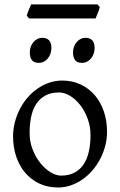

<svg xmlns="http://www.w3.org/2000/svg" viewBox="-20 -833 543 868"><path d="M389.2 -222.2Q389.2 -260.7 376.5 -295.7Q363.8 -330.6 343.3 -357.2Q322.8 -383.8 297.4 -399.4Q272 -415 247.1 -415Q210 -415 184.6 -400.9Q159.2 -386.7 143.3 -362.1Q127.4 -337.4 120.6 -303.7Q113.8 -270 113.8 -231Q113.8 -192.4 127.4 -157.5Q141.1 -122.6 162.1 -96.2Q183.1 -69.8 208.3 -54.4Q233.4 -39.1 255.9 -39.1Q290.5 -39.1 315.7 -52Q340.8 -64.9 357.2 -88.9Q373.5 -112.8 381.3 -146.5Q389.2 -180.2 389.2 -222.2ZM463.9 -236.8Q463.9 -204.6 455.6 -173.1Q447.3 -141.6 432.6 -113.8Q418 -85.9 397.5 -62.3Q377 -38.6 352.3 -21.5Q327.6 -4.4 299.8 5.1Q272 14.6 242.2 14.6Q195.8 14.6 158.4 -2.9Q121.1 -20.5 94.5 -51.3Q67.9 -82 53.5 -124.5Q39.1 -167 39.1 -216.8Q39.1 -249 47.1 -280.3Q55.2 -311.5 69.6 -339.6Q84 -367.7 104.2 -391.4Q124.5 -415 149.2 -432.1Q173.8 -449.2 202.1 -459Q230.5 -468.8 261.2 -468.8Q307.1 -468.8 344.5 -451.2Q381.8 -433.6 408.4 -402.6Q435.1 -371.6 449.5 -329.1Q463.9 -286.6 463.9 -236.8ZM407.7 -615.7Q407.7 -602.1 403.3 -589.8Q398.9 -577.6 391.4 -568.6Q383.8 -559.6 373.5 -554.2Q363.3 -548.8 351.1 -548.8Q329.1 -548.8 319.6 -561Q310.1 -573.2 310.1 -595.7Q310.1 -609.4 314.5 -621.6Q318.8 -633.8 326.7 -642.8Q334.5 -651.9 344.5 -657Q354.5 -662.1 366.2 -662.1Q407.7 -662.1 407.7 -615.7ZM212.4 -615.7Q212.4 -602.1 208 -589.8Q203.6 -577.6 196 -568.6Q188.5 -559.6 178.2 -554.2Q168 -548.8 155.8 -548.8Q133.8 -548.8 124.3 -561Q114.7 -573.2 114.7 -595.7Q114.7 -609.4 119.1 -621.6Q123.5 -633.8 131.3 -642.8Q139.2 -651.9 149.2 -657Q159.2 -662.1 170.9 -662.1Q212.4 -662.1 212.4 -615.7ZM431.2 -801.3Q430.2 -795.9 427.7 -788.8Q425.3 -781.7 422.4 -774.7Q419.4 -767.6 416.7 -760.7Q414.1 -753.9 412.1 -749.5H111.8L101.1 -761.7Q102.1 -767.1 104.5 -773.9Q106.9 -780.8 109.9 -787.8Q112.8 -794.9 115.7 -801.5Q118.7 -808.1 121.1 -813H420.4L431.2 -801.3Z"/></svg>

Font: Gentium
Style: Regular
Weight: 400
Designer: J. Victor Gaultney
Version: Version 1.03; 2011; OFL 1.1 release